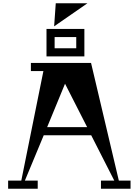

<svg xmlns="http://www.w3.org/2000/svg" viewBox="-20 -1161 853 1181"><path d="M323 -1141H518L313 -999ZM266 -983H499V-814H266ZM449 -864V-933H316V-864ZM783 -50V0H601V-50H683L541 -329H249L133 -50H212V0H30V-50H111L247 -724H170V-774H540L711 -50ZM270 -379H516L380 -646Z"/></svg>

Font: Chokokutai
Style: Regular
Weight: 400
Designer: 108号,108go
Foundry: Font Zone 108
Version: Version 1.000; ttfautohint (v1.8.3)